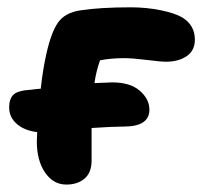

<svg xmlns="http://www.w3.org/2000/svg" viewBox="-20 -515 555 522"><path d="M160.2 -13.2Q125 -13.2 102.5 -45.9Q80.1 -78.6 80.1 -130.9Q80.1 -134.8 80.6 -143.3Q81.1 -151.9 81.1 -155.8Q47.4 -159.7 26.1 -177.7Q4.9 -195.8 4.9 -223.1Q4.9 -246.1 16.6 -257.6Q28.3 -269 64 -271Q73.7 -272.5 90.8 -273.9Q96.7 -327.6 106 -368.2Q119.1 -427.2 137.9 -453.9Q156.7 -480.5 198.2 -486.8Q252 -495.1 335 -495.1Q378.4 -495.1 417.2 -487.1Q456.1 -479 475.1 -467.8Q509.8 -446.8 509.8 -407.2Q509.8 -377.4 487.5 -362.3Q465.3 -347.2 431.2 -347.2Q417.5 -347.2 378.4 -352.1Q339.4 -356.9 317.9 -356.9Q282.2 -356.9 252 -351.1Q241.2 -320.8 236.8 -289.1Q274.9 -291 285.2 -291Q334 -291 360.1 -268.3Q386.2 -245.6 386.2 -216.8Q386.2 -170.9 316.9 -170.9Q286.6 -170.9 229 -167V-153.8V-78.1Q229 -45.9 210 -29.5Q190.9 -13.2 160.2 -13.2Z"/></svg>

Font: Shantell Sans Irregular Bouncy
Style: Bold
Weight: 700
Designer: Stephen Nixon, Anya Danilova, Shantell Martin
Foundry: Arrow Type
Version: Version 1.006;[9816181b4]